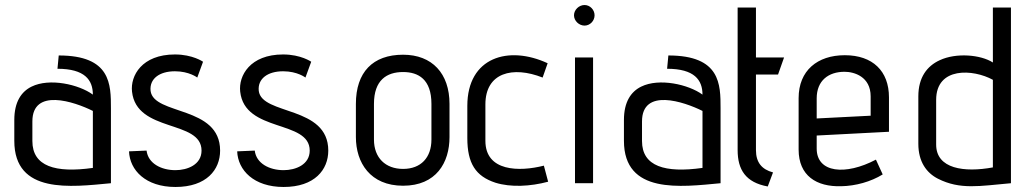

<svg xmlns="http://www.w3.org/2000/svg" viewBox="-20 -730 4083 765"><path d="M422 -298C422 -394 422 -509 214 -509L209 -456C318 -456 350 -411 350 -353C294 -394 177 -420 106 -385C65 -365 37 -324 37 -252V-169C37 45 263 15 422 0ZM350 -61C201 -40 109 -67 109 -168V-246C109 -381 276 -325 350 -288Z M494 -127C497 -52 560 15 679 15C803 15 857 -54 857 -130C857 -310 592 -270 580 -368C575 -416 615 -446 677 -446C734 -446 766 -421 766 -421L789 -484C789 -484 748 -513 677 -513C545 -513 499 -428 506 -365C524 -200 783 -254 783 -130C783 -74 727 -52 679 -52C622 -52 570 -79 564 -130Z M925 -127C928 -52 991 15 1110 15C1234 15 1288 -54 1288 -130C1288 -310 1023 -270 1011 -368C1006 -416 1046 -446 1108 -446C1165 -446 1197 -421 1197 -421L1220 -484C1220 -484 1179 -513 1108 -513C976 -513 930 -428 937 -365C955 -200 1214 -254 1214 -130C1214 -74 1158 -52 1110 -52C1053 -52 1001 -79 995 -130Z M1771 -316C1771 -437 1702 -512 1586 -512C1465 -512 1398 -442 1398 -316V-184C1398 -82 1455 10 1586 10C1718 10 1771 -82 1771 -184ZM1699 -174C1699 -102 1657 -57 1586 -57C1516 -57 1470 -101 1470 -174V-316C1470 -411 1521 -443 1586 -443C1647 -443 1699 -414 1699 -316Z M2147 -70C2049 -45 1914 -46 1914 -169V-314C1914 -441 2023 -468 2142 -421L2162 -478C2007 -550 1842 -503 1842 -308V-180C1842 -79 1875 -28 1954 -2C2015 17 2093 13 2164 -6Z M2309 -628C2331 -628 2349 -647 2349 -669C2349 -691 2331 -710 2309 -710C2287 -710 2267 -691 2267 -669C2267 -647 2287 -628 2309 -628ZM2343 0V-501H2271V0Z M2851 -298C2851 -394 2851 -509 2643 -509L2638 -456C2747 -456 2779 -411 2779 -353C2723 -394 2606 -420 2535 -385C2494 -365 2466 -324 2466 -252V-169C2466 45 2692 15 2851 0ZM2779 -61C2630 -40 2538 -67 2538 -168V-246C2538 -381 2705 -325 2779 -288Z M3060 -43C3015 -55 2992 -83 2992 -132V-433H3080L3104 -501H2992V-700H2919V-132C2919 -54 2951 -3 3039 13Z M3470 -94C3349 -30 3234 -41 3234 -138V-190L3522 -205V-342C3522 -447 3457 -510 3346 -510C3237 -510 3162 -449 3162 -339V-134C3162 -30 3233 15 3332 12C3389 11 3450 -6 3497 -35ZM3449 -269 3234 -258V-338C3234 -409 3281 -444 3345 -444C3383 -444 3449 -425 3449 -346Z M3639 -157C3639 -85 3672 -41 3717 -18C3806 27 3883 11 4008 0V-700H3936V-481C3888 -512 3790 -521 3724 -490C3674 -467 3639 -422 3639 -346ZM3936 -63C3822 -42 3710 -57 3710 -154V-332C3710 -465 3858 -455 3936 -412Z"/></svg>

Font: Advent Pro
Style: Medium
Weight: 500
Designer: Andreas Kalpakidis
Foundry: Andreas Kalpakidis
Version: Version 2.002 2008